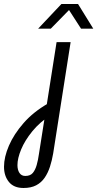

<svg xmlns="http://www.w3.org/2000/svg" viewBox="-94 -720 485 957"><path d="M23 217Q-25 217 -49.5 187Q-74 157 -74 111Q-74 63 -49.5 6Q-25 -51 23.5 -106.5Q72 -162 145 -204L161 -148Q104 -111 67 -65.5Q30 -20 11.5 24.5Q-7 69 -7 103Q-7 127 3 142Q13 157 32 157Q57 157 69.5 142Q82 127 89 102Q96 77 100 48L132 -155L136 -179L188 -510H258L171 45Q165 80 155 111Q145 142 128.5 166Q112 190 86.5 203.5Q61 217 23 217ZM96 -577 212 -700H295L371 -577H310L250 -670L159 -577Z"/></svg>

Font: MuseoModerno Light
Style: Italic
Weight: 300
Italic angle: -9°
Designer: Pablo Cosgaya, Héctor Gatti, Marcela Romero, and the Authors of The MuseoModerno Project.
Foundry: Omnibus-Type Team
Version: Version 1.003